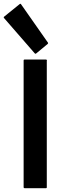

<svg xmlns="http://www.w3.org/2000/svg" viewBox="-56 -991 356 1011"><path d="M195.3 -759.8Q174.8 -743.2 133.8 -709Q132.8 -708 132.8 -708Q131.8 -708 130.9 -708Q129.9 -708 128.9 -709Q127.9 -709 127 -710Q73.2 -772.5 -35.2 -896.5Q-36.1 -896.5 -36.1 -898.4Q-36.1 -899.4 -36.1 -900.4Q-36.1 -900.4 -35.2 -902.3Q-35.2 -903.3 -34.2 -903.3Q-6.8 -925.8 47.9 -969.7Q48.8 -970.7 49.8 -970.7Q50.8 -970.7 51.8 -970.7Q52.7 -970.7 53.7 -970.7Q54.7 -969.7 54.7 -968.8Q101.6 -901.4 196.3 -766.6Q197.3 -765.6 197.3 -764.6Q197.3 -763.7 197.3 -763.7Q196.3 -761.7 195.3 -759.8ZM190.4 -671.9Q190.4 -449.2 190.4 -4.9Q190.4 -2.9 189.5 -1Q188.5 0 185.5 0Q148.4 0 74.2 0Q71.3 0 70.3 -1Q68.4 -2.9 68.4 -4.9Q68.4 -88.9 68.4 -255.9Q68.4 -395.5 68.4 -672.9Q68.4 -674.8 70.3 -676.8Q71.3 -677.7 74.2 -677.7Q111.3 -677.7 185.5 -677.7Q188.5 -677.7 189.5 -675.8Q191.4 -674.8 191.4 -672.9Q191.4 -672.9 190.4 -671.9Z"/></svg>

Font: Typeface
Style: Regular
Weight: 400
Version: Version 1.0